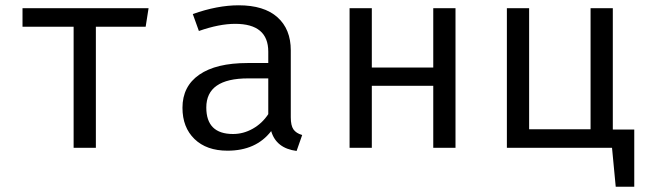

<svg xmlns="http://www.w3.org/2000/svg" viewBox="-20 -558 2440 725"><path d="M541 -527 530 -457H342V0H258V-457H65V-527Z M1078 -115Q1078 -84 1088 -69.5Q1098 -55 1121 -48L1100 12Q1023 2 1004 -63Q947 11 839 11Q760 11 714.5 -33Q669 -77 669 -151Q669 -232 732.5 -276Q796 -320 915 -320H993V-363Q993 -468 868 -468Q808 -468 731 -441L708 -505Q801 -538 881 -538Q977 -538 1027.5 -493Q1078 -448 1078 -368ZM860 -52Q899 -52 934.5 -72Q970 -92 993 -127V-262H917Q759 -262 759 -152Q759 -52 860 -52Z M1616 0V-234H1384V0H1300V-527H1384V-303H1616V-527H1700V0Z M2294 -69H2375V147H2305L2291 0H1894V-527H1978V-70H2210V-527H2294Z"/></svg>

Font: Fira Mono
Style: Regular
Weight: 400
Designer: Carrois Corporate & Edenspiekermann AG
Foundry: Carrois Corporate GbR & Edenspiekermann AG
Version: Version 3.206;PS 003.206;hotconv 1.0.70;makeotf.lib2.5.58329